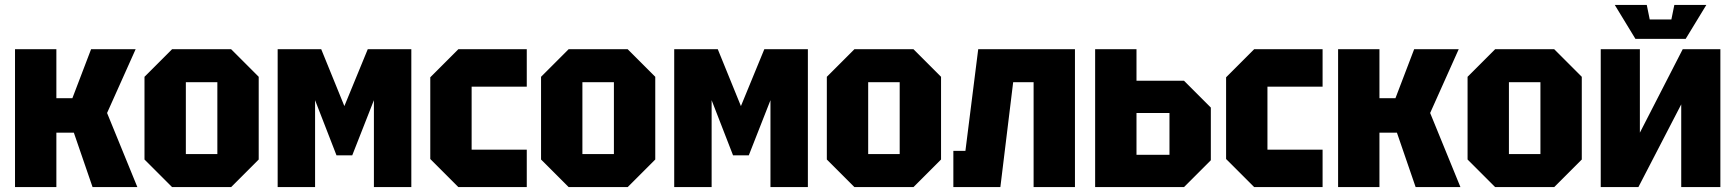

<svg xmlns="http://www.w3.org/2000/svg" viewBox="-20 -760 7050 780"><path d="M41 0V-560H209V-361H274L350 -560H531L415 -301L538 0H356L280 -221H209V0Z M567 -112V-448L679 -560H919L1031 -448V-112L919 0H679ZM735 -134H863V-426H735Z M1108 0V-560H1285L1379 -329L1474 -560H1651V0H1499V-353L1411 -129H1347L1260 -353V0Z M1728 -114V-446L1842 -560H2120V-408H1896V-152H2120V0H1842Z M2178 -112V-448L2290 -560H2530L2642 -448V-112L2530 0H2290ZM2346 -134H2474V-426H2346Z M2719 0V-560H2896L2990 -329L3085 -560H3262V0H3110V-353L3022 -129H2958L2871 -353V0Z M3339 -112V-448L3451 -560H3691L3803 -448V-112L3691 0H3451ZM3507 -134H3635V-426H3507Z M4347 -560V0H4179V-426H4096L4044 0H3853V-147H3902L3954 -560Z M4429 0V-560H4597V-432H4790L4899 -323V-109L4790 0ZM4597 -131H4731V-301H4597Z M4961 -114V-446L5075 -560H5353V-408H5129V-152H5353V0H5075Z M5416 0V-560H5584V-361H5649L5725 -560H5906L5790 -301L5913 0H5731L5655 -221H5584V0Z M5942 -112V-448L6054 -560H6294L6406 -448V-112L6294 0H6054ZM6110 -134H6238V-426H6110Z M6969 0H6810V-336L6636 0H6483V-560H6642V-221L6816 -560H6969ZM6782 -740H6912L6828 -602H6624L6540 -740H6670L6682 -681H6770Z"/></svg>

Font: Tektur SemiCondensed
Style: Bold
Weight: 700
Width: 4
Designer: Adam Jagosz
Foundry: Adam Jagosz
Version: Version 1.005;gftools[0.9.30]